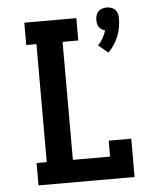

<svg xmlns="http://www.w3.org/2000/svg" viewBox="-54 -817 708 864"><g transform="rotate(-5 300.0 -385.5)"><path d="M450 -568 407 -604Q420 -618 429.5 -634.5Q439 -651 444 -669Q436 -671 429 -675.5Q422 -680 417 -687Q412 -694 410.5 -702.5Q409 -711 409 -719Q409 -729 412 -739.5Q415 -750 422 -757Q429 -764 439.5 -767.5Q450 -771 460 -771Q470 -771 480.5 -767.5Q491 -764 498 -757Q505 -750 508 -739.5Q511 -729 511 -719Q511 -698 507.5 -677.5Q504 -657 496 -637Q488 -617 476.5 -599.5Q465 -582 450 -568ZM85 0V-101H131V-634H85V-735H320V-634H249V-101H417V-173H519V0Z"/></g></svg>

Font: Iosevka Etoile
Style: Bold
Weight: 700
Designer: Belleve Invis
Foundry: Belleve Invis
Version: Version 28.1.0; ttfautohint (v1.8.4)